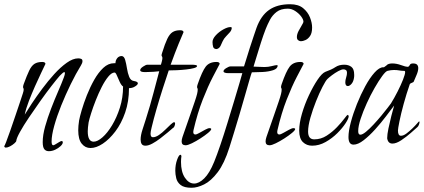

<svg xmlns="http://www.w3.org/2000/svg" viewBox="-23 -681 2004 908"><path d="M208 34Q194 34 186.5 24.5Q179 15 179 -9Q179 -42 190.5 -83Q202 -124 218.5 -167Q235 -210 252 -249Q269 -288 279 -315Q284 -328 284 -335Q284 -340 281 -340Q276 -340 259 -322Q245 -306 220.5 -274.5Q196 -243 168 -203.5Q140 -164 114 -125.5Q88 -87 71.5 -57Q55 -27 54 -15Q54 -11 45 -3Q36 5 24.5 11Q13 17 5 17Q-2 17 -3 10Q-2 11 6 -9.5Q14 -30 25.5 -63Q37 -96 49 -131.5Q61 -167 71 -196.5Q81 -226 85 -239Q89 -251 89 -257Q89 -262 87.5 -264Q86 -266 86 -270Q86 -274 89 -283Q104 -324 115 -347Q126 -370 140 -379Q154 -388 177 -388Q191 -388 192 -379Q185 -364 171.5 -336Q158 -308 142.5 -273Q127 -238 113.5 -203Q100 -168 94 -139Q106 -159 127.5 -191.5Q149 -224 176.5 -261Q204 -298 233.5 -330.5Q263 -363 292.5 -384Q322 -405 347 -405Q355 -405 361 -402.5Q367 -400 367 -392Q367 -383 360 -372Q336 -333 311.5 -283Q287 -233 266.5 -182Q246 -131 233.5 -86Q221 -41 221 -12Q221 6 229 6Q232 6 240 1Q248 -4 256.5 -9Q265 -14 268 -14Q274 -14 274 -8Q274 0 263.5 10Q253 20 238 27Q223 34 208 34Z M405 19Q380 19 363.5 -1.5Q347 -22 347 -65Q347 -75 348 -86.5Q349 -98 351 -111Q354 -128 363.5 -160.5Q373 -193 388 -231Q403 -269 422.5 -303.5Q442 -338 465.5 -360Q489 -382 516 -382H523Q523 -395 531 -405.5Q539 -416 553 -416Q564 -415 569 -397.5Q574 -380 577.5 -357.5Q581 -335 588 -317.5Q595 -300 610 -298Q629 -295 629 -287Q629 -279 610 -269Q603 -266 597 -265Q591 -264 587 -264Q587 -201 569 -149Q551 -97 522.5 -59.5Q494 -22 463 -1.5Q432 19 405 19ZM420 -11Q438 -11 461.5 -31.5Q485 -52 507 -88.5Q529 -125 544 -172Q559 -219 559 -272Q551 -277 543.5 -293Q536 -309 530 -323.5Q524 -338 519 -338Q505 -338 489 -318.5Q473 -299 458 -269.5Q443 -240 430 -207Q417 -174 408 -145.5Q399 -117 396 -102Q394 -89 393 -78.5Q392 -68 392 -60Q392 -11 420 -11Z M665 8Q652 8 647 0Q642 -8 642 -21Q642 -41 651 -68.5Q660 -96 666 -115Q688 -184 703.5 -244Q719 -304 730 -344Q726 -343 703 -341.5Q680 -340 663 -340Q640 -340 640 -349Q640 -357 653.5 -366Q667 -375 674 -375H738L742 -389Q745 -401 745 -406Q745 -412 743 -414Q741 -416 741 -420Q741 -423 744 -432Q757 -474 768 -497Q779 -520 793 -529Q807 -538 829 -538Q844 -538 845 -529Q839 -516 822 -474.5Q805 -433 784 -375H881Q909 -375 909 -369Q909 -363 894.5 -359Q880 -355 858 -352.5Q836 -350 813.5 -349Q791 -348 775 -348Q762 -310 746.5 -261.5Q731 -213 717 -164.5Q703 -116 694 -78Q689 -58 689 -49Q689 -32 700 -32Q713 -32 728.5 -42.5Q744 -53 758.5 -67.5Q773 -82 784.5 -92.5Q796 -103 800 -103Q805 -103 805 -97Q805 -91 802 -84Q799 -77 794 -75Q786 -68 770 -54.5Q754 -41 735 -26.5Q716 -12 697.5 -2Q679 8 665 8Z M1002 -449Q988 -449 985 -459.5Q982 -470 982 -482Q982 -497 997 -513.5Q1012 -530 1032.5 -541.5Q1053 -553 1067 -553Q1072 -553 1073 -550Q1073 -539 1064.5 -529Q1056 -519 1046 -509Q1036 -499 1030 -486Q1026 -476 1020 -464Q1014 -452 1002 -449ZM855 6Q836 6 836 -12Q836 -21 840 -33Q862 -96 876 -136.5Q890 -177 898 -200.5Q906 -224 909 -236.5Q912 -249 912 -257Q912 -262 910.5 -264Q909 -266 909 -270Q909 -274 912 -283Q933 -344 950 -366Q967 -388 1001 -388Q1015 -388 1016 -379Q1006 -360 983.5 -317Q961 -274 936 -210.5Q911 -147 892 -65Q891 -62 891 -57Q891 -45 901 -45Q907 -45 920 -52.5Q933 -60 947 -67.5Q961 -75 968 -75Q975 -75 976 -71Q976 -65 961 -52.5Q946 -40 925 -26.5Q904 -13 884.5 -3.5Q865 6 855 6Z M883 207Q848 207 831.5 194Q815 181 810.5 162Q806 143 806 127Q806 98 814.5 74.5Q823 51 830 51Q834 51 835 57Q834 64 833.5 71Q833 78 833 85Q833 132 851.5 159.5Q870 187 895 187Q918 187 943 162.5Q968 138 990 84Q1003 52 1019.5 3.5Q1036 -45 1052.5 -99Q1069 -153 1084 -202.5Q1099 -252 1109.5 -288Q1120 -324 1123 -335H1058Q1034 -335 1034 -344Q1034 -351 1047 -359Q1060 -367 1067 -367H1131Q1134 -376 1141.5 -400.5Q1149 -425 1158.5 -455Q1168 -485 1177 -511Q1186 -537 1190 -549Q1211 -607 1249.5 -634Q1288 -661 1349 -661Q1388 -661 1410.5 -642.5Q1433 -624 1443 -598.5Q1453 -573 1453 -551Q1453 -525 1443.5 -511Q1434 -497 1421.5 -491.5Q1409 -486 1400 -486Q1394 -486 1387.5 -490.5Q1381 -495 1381 -506Q1381 -519 1389 -534.5Q1397 -550 1404.5 -562Q1412 -574 1412 -578Q1412 -589 1401 -603.5Q1390 -618 1373 -629Q1356 -640 1338 -640Q1305 -640 1285 -624.5Q1265 -609 1253.5 -587Q1242 -565 1234 -545Q1222 -514 1211 -479.5Q1200 -445 1191 -415Q1182 -385 1176 -366Q1187 -366 1200.5 -365Q1214 -364 1228 -364Q1245 -364 1262.5 -368.5Q1280 -373 1286 -373Q1290 -373 1290 -371Q1290 -356 1268.5 -349Q1247 -342 1218.5 -340.5Q1190 -339 1168 -339Q1165 -332 1156.5 -302.5Q1148 -273 1136 -231Q1124 -189 1110.5 -143Q1097 -97 1084 -55Q1071 -13 1062 16Q1038 92 1006.5 133.5Q975 175 942.5 191Q910 207 883 207ZM1252 6Q1233 6 1233 -12Q1233 -21 1237 -33Q1259 -96 1273 -136.5Q1287 -177 1295 -200.5Q1303 -224 1306 -236.5Q1309 -249 1309 -257Q1309 -262 1307.5 -264Q1306 -266 1306 -270Q1306 -274 1309 -283Q1330 -344 1347 -366Q1364 -388 1398 -388Q1412 -388 1413 -379Q1403 -360 1380.5 -317Q1358 -274 1333 -210.5Q1308 -147 1289 -65Q1288 -62 1288 -57Q1288 -45 1298 -45Q1304 -45 1317 -52.5Q1330 -60 1344 -67.5Q1358 -75 1365 -75Q1372 -75 1373 -71Q1373 -65 1358 -52.5Q1343 -40 1322 -26.5Q1301 -13 1281.5 -3.5Q1262 6 1252 6Z M1453 8Q1427 8 1409.5 -9Q1392 -26 1392 -63Q1392 -99 1405 -143.5Q1418 -188 1438 -230.5Q1458 -273 1478.5 -303.5Q1499 -334 1515 -341Q1546 -352 1563 -363.5Q1580 -375 1605 -375Q1625 -375 1638.5 -365Q1652 -355 1652 -328Q1652 -324 1652 -320.5Q1652 -317 1651 -312Q1648 -294 1639 -284Q1630 -274 1622 -274Q1610 -274 1610 -292Q1610 -302 1614 -314.5Q1618 -327 1618 -337Q1618 -353 1601 -353Q1592 -353 1576.5 -344.5Q1561 -336 1546.5 -325Q1532 -314 1525 -307Q1517 -299 1502 -270Q1487 -241 1471.5 -202Q1456 -163 1445 -124.5Q1434 -86 1434 -59Q1434 -22 1463 -22Q1495 -22 1522 -39.5Q1549 -57 1570.5 -79.5Q1592 -102 1605 -119.5Q1618 -137 1621 -138Q1626 -136 1626 -131Q1626 -121 1611.5 -98.5Q1597 -76 1572.5 -51.5Q1548 -27 1517 -9.5Q1486 8 1453 8Z M1649 3Q1625 3 1625 -33Q1625 -61 1636 -102.5Q1647 -144 1665 -189Q1683 -234 1704.5 -273.5Q1726 -313 1748.5 -338Q1771 -363 1790 -363H1793L1804 -371Q1809 -377 1816.5 -379Q1824 -381 1832 -381Q1852 -381 1874 -373Q1896 -365 1904 -365Q1911 -365 1914.5 -373Q1918 -381 1930 -381Q1944 -381 1949.5 -375Q1955 -369 1955 -359Q1955 -345 1947 -326.5Q1939 -308 1934 -296Q1933 -292 1925 -289.5Q1917 -287 1915 -283Q1899 -237 1886 -189.5Q1873 -142 1866 -107Q1859 -72 1859 -64Q1859 -39 1873 -39Q1885 -39 1899 -49.5Q1913 -60 1926.5 -73Q1940 -86 1949 -96.5Q1958 -107 1959 -107Q1961 -107 1961 -103Q1961 -99 1958 -91Q1955 -83 1951 -80Q1941 -71 1920 -52.5Q1899 -34 1875 -18Q1851 -2 1833 -2Q1812 -2 1808 -27Q1808 -45 1814 -73.5Q1820 -102 1827.5 -132Q1835 -162 1841 -182Q1826 -162 1802.5 -131Q1779 -100 1751.5 -69.5Q1724 -39 1697 -18Q1670 3 1649 3ZM1681 -44Q1691 -44 1707.5 -57.5Q1724 -71 1743.5 -92Q1763 -113 1780.5 -134Q1798 -155 1810.5 -171.5Q1823 -188 1826 -192Q1842 -218 1857.5 -248.5Q1873 -279 1883 -304.5Q1893 -330 1893 -340Q1893 -346 1888 -346H1885Q1875 -346 1864.5 -348Q1854 -350 1840 -350Q1826 -350 1810 -346Q1801 -344 1784.5 -321.5Q1768 -299 1748.5 -265Q1729 -231 1711.5 -192.5Q1694 -154 1682.5 -119Q1671 -84 1671 -61Q1671 -44 1681 -44Z"/></svg>

Font: Bilbo
Style: Regular
Weight: 400
Designer: Robert E. Leuschke
Foundry: Robert E. Leuschke
Version: Version 1.100